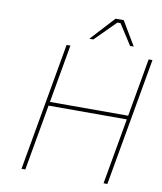

<svg xmlns="http://www.w3.org/2000/svg" viewBox="-99 -1011 922 1090"><g transform="rotate(10 362.5 -466.0)"><path d="M351 -794 478 -932H525L607 -794H586L510 -912H492L374 -794ZM100 0 230 -737H252L193 -402H644L703 -737H725L595 0H573L640 -380H189L122 0Z"/></g></svg>

Font: Tomorrow Thin
Style: Italic
Weight: 250
Italic angle: -10°
Designer: Tony de Marco, Monica Rizzolli
Foundry: Just in Type
Version: Version 2.002